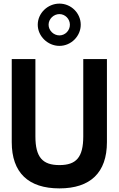

<svg xmlns="http://www.w3.org/2000/svg" viewBox="-20 -1030 660 1063"><path d="M249 -893C249 -925 277 -952 309 -952C341 -952 367 -925 367 -893C367 -861 341 -834 309 -834C277 -834 249 -861 249 -893ZM189 -893C189 -830 244 -776 309 -776C374 -776 427 -830 427 -893C427 -957 374 -1010 309 -1010C244 -1010 189 -957 189 -893ZM441 -703V-275C441 -159 402 -116 309 -116C216 -116 176 -159 176 -275V-703H45V-243C45 -74 137 13 309 13C480 13 572 -74 572 -243V-703Z"/></svg>

Font: Bluebird
Style: Regular
Weight: 400
Designer: Jasper
Foundry: Cannot Into Space Fonts
Version: Version 0.98